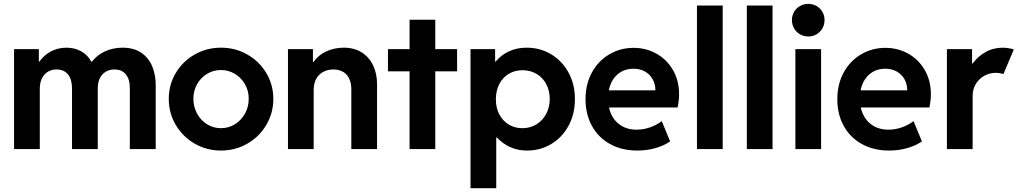

<svg xmlns="http://www.w3.org/2000/svg" viewBox="-20 -781 5332 1006"><path d="M53.7 -523.4H183.6V-458H186Q211.9 -493.7 247.8 -512.2Q283.7 -530.8 328.1 -531.2Q372.6 -530.8 405.8 -512Q439 -493.2 458.5 -458H461.9Q489.3 -493.7 530.8 -512.2Q572.3 -530.8 621.1 -531.2Q683.6 -531.2 722.7 -502.9Q761.7 -474.6 778.8 -430.4Q795.9 -386.2 795.9 -335.9V0H660.2V-317.4Q660.6 -365.2 639.6 -391.1Q618.7 -417 580.1 -417Q541.5 -417 516.8 -391.1Q492.2 -365.2 492.2 -317.4V0H357.4V-317.4Q357.4 -365.2 336.2 -391.1Q314.9 -417 276.4 -417Q237.8 -417 213.4 -390.6Q189 -364.3 188.5 -315.4V0H53.7Z M864.3 -262.7Q864.3 -336.4 900.6 -397.9Q937 -459.5 999.8 -495.4Q1062.5 -531.2 1137.7 -531.2Q1212.9 -531.2 1275.9 -495.4Q1338.9 -459.5 1375.5 -397.9Q1412.1 -336.4 1412.1 -262.7Q1412.1 -189 1375.5 -126.7Q1338.9 -64.5 1275.9 -28.3Q1212.9 7.8 1137.7 7.8Q1063 7.8 1000.2 -28.3Q937.5 -64.5 900.9 -126.5Q864.3 -188.5 864.3 -262.7ZM1283.2 -263.7Q1283.2 -305.2 1263.7 -339.6Q1244.1 -374 1210.7 -394Q1177.2 -414.1 1137.7 -414.1Q1097.7 -414.1 1064.7 -394Q1031.7 -374 1012.5 -339.6Q993.2 -305.2 993.2 -263.7Q993.2 -221.7 1012.5 -186Q1031.7 -150.4 1064.9 -129.9Q1098.1 -109.4 1137.7 -109.4Q1177.7 -109.4 1211.2 -130.1Q1244.6 -150.9 1263.9 -186.3Q1283.2 -221.7 1283.2 -263.7Z M1488.8 -523.4H1619.6V-456.1H1622.6Q1647.5 -492.2 1689.5 -511.7Q1731.4 -531.2 1781.7 -531.2Q1836.4 -531.2 1875.7 -506.1Q1915 -481 1935.3 -437.7Q1955.6 -394.5 1955.6 -340.8V0H1820.8V-311.5Q1820.8 -362.8 1795.7 -389.9Q1770.5 -417 1726.1 -417Q1696.8 -417 1673.6 -404.5Q1650.4 -392.1 1637 -368.2Q1623.5 -344.2 1623.5 -310.5V0H1488.8Z M2126 -407.2H2012.7V-523.4H2126V-677.7H2260.7V-523.4H2375V-407.2H2260.7V0H2126Z M2445.3 -523.4H2574.2V-458H2576.7Q2606 -493.2 2647.2 -512.2Q2688.5 -531.2 2739.3 -531.2Q2809.6 -531.2 2867.7 -496.6Q2925.8 -461.9 2959.2 -400.1Q2992.7 -338.4 2992.2 -261.7Q2992.7 -185.1 2959.7 -123.5Q2926.8 -62 2869.4 -27.1Q2812 7.8 2742.2 7.8Q2693.4 7.8 2653.6 -10Q2613.8 -27.8 2584 -60.5H2580.1V205.1H2445.3ZM2860.4 -262.7Q2860.4 -306.2 2842 -340.6Q2823.7 -375 2791 -394Q2758.3 -413.1 2717.8 -413.1Q2677.7 -413.1 2646 -394.3Q2614.3 -375.5 2596.2 -340.8Q2578.1 -306.2 2578.1 -260.7Q2578.1 -215.8 2596.2 -181.6Q2614.3 -147.5 2645.8 -128.4Q2677.2 -109.4 2716.8 -109.4Q2758.3 -109.4 2791 -129.6Q2823.7 -149.9 2842 -184.8Q2860.4 -219.7 2860.4 -262.7Z M3047.9 -260.7Q3047.9 -340.8 3081.8 -402.1Q3115.7 -463.4 3173.3 -496.8Q3231 -530.3 3299.8 -530.3Q3364.7 -530.3 3419.2 -500Q3473.6 -469.7 3505.9 -414.3Q3538.1 -358.9 3538.1 -287.1Q3538.1 -270.5 3536.4 -255.1Q3534.7 -239.7 3530.3 -217.8H3170.9Q3182.6 -164.1 3220.7 -132.8Q3258.8 -101.6 3315.4 -101.6Q3352.5 -101.6 3387.7 -114.3Q3422.9 -127 3447.3 -146.5L3491.2 -40Q3459.5 -18.1 3414.6 -5.1Q3369.6 7.8 3319.3 7.8Q3237.8 7.8 3176.3 -26.4Q3114.7 -60.5 3081.3 -121.6Q3047.9 -182.6 3047.9 -260.7ZM3414.1 -307.6Q3414.1 -340.8 3399.4 -366.5Q3384.8 -392.1 3358.9 -406.5Q3333 -420.9 3299.8 -420.9Q3249 -420.9 3214.6 -390.4Q3180.2 -359.9 3169.9 -307.6Z M3631.8 -752H3766.6V0H3631.8Z M3893.1 -752H4027.8V0H3893.1Z M4147.5 -523.4H4282.2V0H4147.5ZM4129.4 -675.8Q4129.4 -699.2 4140.6 -718.8Q4151.9 -738.3 4171.6 -749.5Q4191.4 -760.7 4215.3 -760.7Q4238.8 -760.7 4258.3 -749.5Q4277.8 -738.3 4289.1 -718.8Q4300.3 -699.2 4300.3 -675.8Q4300.3 -652.3 4289.1 -632.6Q4277.8 -612.8 4258.3 -601.3Q4238.8 -589.8 4215.3 -589.8Q4191.4 -589.8 4171.6 -601.3Q4151.9 -612.8 4140.6 -632.6Q4129.4 -652.3 4129.4 -675.8Z M4367.2 -260.7Q4367.2 -340.8 4401.1 -402.1Q4435.1 -463.4 4492.7 -496.8Q4550.3 -530.3 4619.1 -530.3Q4684.1 -530.3 4738.5 -500Q4793 -469.7 4825.2 -414.3Q4857.4 -358.9 4857.4 -287.1Q4857.4 -270.5 4855.7 -255.1Q4854 -239.7 4849.6 -217.8H4490.2Q4502 -164.1 4540 -132.8Q4578.1 -101.6 4634.8 -101.6Q4671.9 -101.6 4707 -114.3Q4742.2 -127 4766.6 -146.5L4810.5 -40Q4778.8 -18.1 4733.9 -5.1Q4689 7.8 4638.7 7.8Q4557.1 7.8 4495.6 -26.4Q4434.1 -60.5 4400.6 -121.6Q4367.2 -182.6 4367.2 -260.7ZM4733.4 -307.6Q4733.4 -340.8 4718.8 -366.5Q4704.1 -392.1 4678.2 -406.5Q4652.3 -420.9 4619.1 -420.9Q4568.4 -420.9 4533.9 -390.4Q4499.5 -359.9 4489.3 -307.6Z M4941.4 -523.4H5073.2V-448.2H5076.2Q5102.5 -484.4 5142.6 -507.6Q5182.6 -530.8 5234.4 -531.2Q5252.4 -530.8 5268.6 -527.8Q5284.7 -524.9 5292 -521.5L5237.3 -392.6Q5232.4 -395 5220.5 -397.2Q5208.5 -399.4 5195.3 -399.4Q5167.5 -399.4 5140.1 -385.5Q5112.8 -371.6 5094.5 -343.8Q5076.2 -315.9 5076.2 -277.3V0H4941.4Z"/></svg>

Font: Reddit Sans Chocolate
Style: Bold
Weight: 700
Designer: Stephen Hutchings
Foundry: Reddit
Version: Version 1.011